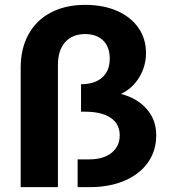

<svg xmlns="http://www.w3.org/2000/svg" viewBox="-20 -769 700 789"><path d="M330 -749Q404 -749 460.5 -724.5Q517 -700 548.5 -655Q580 -610 580 -551Q580 -497 552 -451Q524 -405 477 -383Q543 -366 582.5 -321.5Q622 -277 622 -213Q622 -150 588.5 -102Q555 -54 493 -27Q431 0 349 0H299V-114H346Q405 -114 438.5 -141Q472 -168 472 -213Q472 -260 434.5 -285Q397 -310 330 -310H313V-423Q369 -423 400 -450.5Q431 -478 431 -528Q431 -576 404 -602.5Q377 -629 330 -629Q277 -629 247.5 -595.5Q218 -562 218 -502V0H65V-491Q65 -569 97 -627.5Q129 -686 189 -717.5Q249 -749 330 -749Z"/></svg>

Font: Montserrat SemiBold
Style: Regular
Weight: 600
Designer: Julieta Ulanovsky
Foundry: Julieta Ulanovsky
Version: Version 6.001